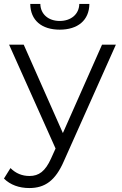

<svg xmlns="http://www.w3.org/2000/svg" viewBox="-38 -752 616 971"><path d="M110 199C189 199 242 162 285 63L548 -526H478L280 -79L82 -526H8L243 -1L220 50C191 114 159 138 111 138C74 138 42 125 15 98L-18 151C14 183 59 199 110 199ZM264 -602C355 -602 413 -649 414 -732H363C362 -680 321 -646 264 -646C207 -646 167 -680 166 -732H115C116 -649 173 -602 264 -602Z"/></svg>

Font: Malon Grotesk
Style: Regular
Weight: 400
Designer: Julieta Ulanovsky
Foundry: Julieta Ulanovsky
Version: Version 7.200